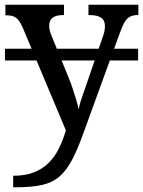

<svg xmlns="http://www.w3.org/2000/svg" viewBox="-20 -556 608 816"><path d="M1 -299V-349H567V-299ZM36 191Q87 191 124 176.5Q161 162 187 136Q213 110 230.5 74.5Q248 39 260 -2L76 -440Q67 -460 58 -471Q49 -482 37 -486.5Q25 -491 6 -491H3V-536H252V-492H249Q219 -492 204 -481Q189 -470 189 -446Q189 -438 191 -428.5Q193 -419 197 -409L270 -230Q280 -206 288.5 -180.5Q297 -155 304 -132Q311 -109 314 -92Q320 -120 331 -150Q342 -180 350 -205L417 -400Q422 -412 424 -424Q426 -436 426 -445Q426 -470 409.5 -481Q393 -492 360 -492H356V-536H568V-492H565Q546 -492 533 -485.5Q520 -479 510 -462.5Q500 -446 489 -415L337 3Q311 76 287 122Q263 168 233 194Q203 220 158.5 230Q114 240 46 240H36Z"/></svg>

Font: ET Text
Style: Regular
Weight: 470
Designer: Monotype Design Team
Foundry: Monotype Imaging Inc.
Version: Version 2.009